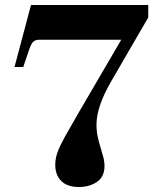

<svg xmlns="http://www.w3.org/2000/svg" viewBox="-20 -736 630 768"><path d="M296 12Q249 12 225 -12Q201 -36 201 -77Q201 -102 210.5 -128Q220 -154 241 -191.5Q262 -229 295 -286L465 -577H137Q122 -577 113.5 -569.5Q105 -562 97 -538.5Q89 -515 73 -468H38L104 -716H573V-666L429 -418Q395 -360 380.5 -316.5Q366 -273 366 -238Q366 -211 371 -188.5Q376 -166 382 -146.5Q388 -127 393 -108.5Q398 -90 398 -72Q398 -29 368 -8.5Q338 12 296 12Z"/></svg>

Font: Libre Bodoni
Style: Bold
Weight: 700
Designer: Pablo Impallari, Rodrigo Fuenzalida
Foundry: Impallari Type
Version: Version 2.005;gftools[0.9.23]